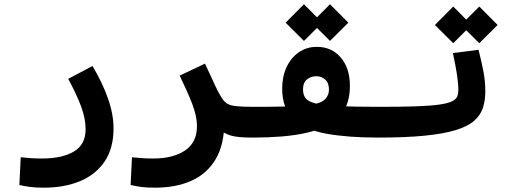

<svg xmlns="http://www.w3.org/2000/svg" viewBox="-20 -640 2384 900"><path d="M186.5 239.7Q147.5 239.7 122.8 236.6Q98.1 233.4 70.8 227.1L77.1 97.2Q105 99.6 124.5 101.3Q144 103 176.8 103Q270.5 103 325.9 70.6Q381.3 38.1 381.3 -34.2Q381.3 -83.5 360.6 -139.9Q339.8 -196.3 299.8 -270.5L413.6 -330.6Q460.4 -252 486.3 -178Q512.2 -104 512.2 -38.1Q512.2 55.2 470.5 116.9Q428.7 178.7 355.2 209.2Q281.7 239.7 186.5 239.7Z M1031.7 -72.3Q1031.7 38.1 990.5 106.9Q949.2 175.8 876.2 207.8Q803.2 239.7 708 239.7Q668.9 239.7 644.3 236.6Q619.6 233.4 592.3 227.1L598.6 97.2Q626.5 99.6 646 101.3Q665.5 103 698.2 103Q792 103 847.7 65.2Q903.3 27.3 903.3 -48.8Q903.3 -95.2 880.9 -153.3Q858.4 -211.4 822.3 -285.6L940.9 -341.8Q963.4 -294.4 976.6 -264.9Q989.7 -235.4 999.8 -215.8Q1009.8 -196.3 1021.5 -178.2Q1032.2 -161.6 1046.6 -153.3Q1061 -145 1089.6 -142.1Q1118.2 -139.2 1171.9 -139.2Q1190.4 -139.2 1199.5 -124Q1208.5 -108.9 1208.5 -75.7Q1208.5 -34.2 1196 -14.6Q1183.6 4.9 1166 4.9Q1130.4 4.9 1104.2 2.7Q1078.1 0.5 1057.6 -6.1Q1037.1 -12.7 1019 -25.1Q1001 -37.6 980.5 -58.1Z M1164.1 4.9 1171.9 -139.2Q1248 -139.2 1308.3 -140.6Q1368.7 -142.1 1411.4 -146.2Q1454.1 -150.4 1476.1 -158.2Q1500.5 -167 1511.2 -183.8Q1522 -200.7 1522 -219.7Q1522 -251.5 1504.4 -267.1Q1486.8 -282.7 1462.4 -282.7Q1438 -282.7 1419.2 -267.8Q1400.4 -252.9 1400.4 -220.7Q1400.4 -195.3 1412.6 -179.4Q1424.8 -163.6 1461.2 -154.8Q1497.6 -146 1569.1 -142.6Q1640.6 -139.2 1758.8 -139.2Q1786.1 -139.2 1798.8 -117.4Q1811.5 -95.7 1811.5 -68.4Q1811.5 -37.6 1795.4 -16.4Q1779.3 4.9 1750.5 4.9Q1612.3 4.9 1511.7 -12.9Q1411.1 -30.8 1356.9 -80.6Q1302.7 -130.4 1302.7 -225.1Q1302.7 -280.8 1323.2 -325Q1343.8 -369.1 1380.4 -394.8Q1417 -420.4 1465.8 -420.4Q1534.2 -420.4 1577.1 -370.6Q1620.1 -320.8 1620.1 -237.8Q1620.1 -171.4 1594.7 -126.5Q1569.3 -81.5 1511.7 -51.3Q1471.2 -29.8 1417.5 -17.6Q1363.8 -5.4 1299.8 -0.2Q1235.8 4.9 1164.1 4.9ZM1526.9 -448.2 1440.9 -533.7 1526.9 -620.1 1612.8 -533.7ZM1404.8 -448.2 1318.8 -533.7 1404.8 -620.1 1490.7 -533.7Z M1752 4.9Q1737.8 4.9 1730.7 -13.2Q1723.6 -31.2 1723.6 -75.7Q1723.6 -115.2 1734.6 -127.2Q1745.6 -139.2 1757.8 -139.2Q1862.3 -139.2 1930.4 -141.6Q1998.5 -144 2038.6 -149.7Q2078.6 -155.3 2097.9 -164.6Q2117.2 -173.8 2122.8 -187Q2128.4 -200.2 2128.4 -218.3Q2128.4 -247.6 2122.1 -290Q2115.7 -332.5 2103 -391.1L2223.1 -406.7Q2238.3 -347.2 2246.6 -302.2Q2254.9 -257.3 2254.9 -211.4Q2254.9 -168.5 2243.4 -133.8Q2231.9 -99.1 2201.7 -73Q2171.4 -46.9 2115 -29.8Q2058.6 -12.7 1969.7 -3.9Q1880.9 4.9 1752 4.9ZM2226.6 -437.5 2140.6 -522.9 2226.6 -609.4 2312.5 -522.9ZM2104.5 -437.5 2018.6 -522.9 2104.5 -609.4 2190.4 -522.9Z"/></svg>

Font: Cascadia Mono
Style: Regular
Weight: 400
Monospace: yes
Designer: Aaron Bell
Foundry: Saja Typeworks
Version: Version 2404.023